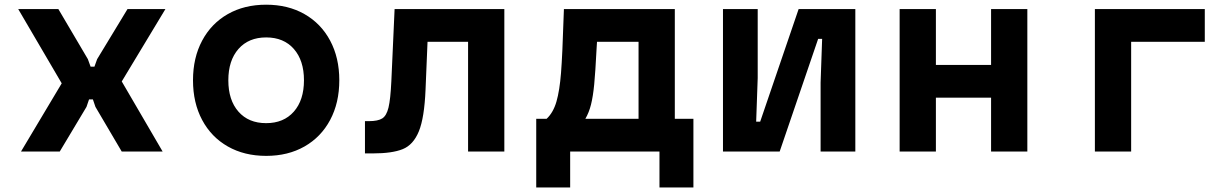

<svg xmlns="http://www.w3.org/2000/svg" viewBox="-20 -652 5290 826"><path d="M245.5 -293.5 58.3 -613.1H231L358 -397.6L369.7 -365.3H386.3L397.9 -397.6L528.6 -613.1H691.7L503.8 -301.6L679.7 0H503.7L390.6 -192.2L379.6 -224.5H363.1L352.1 -192.2L237 0H70.3Z M810.3 -306.6Q810.3 -403.4 849.6 -477.1Q888.9 -550.8 959.9 -591.3Q1030.9 -631.8 1124.9 -631.8Q1218.9 -631.8 1290 -591.3Q1361.1 -550.8 1400.4 -477.1Q1439.7 -403.4 1439.7 -306.6Q1439.7 -209.7 1400.4 -136Q1361.1 -62.3 1290.1 -21.9Q1219.1 18.6 1125.1 18.6Q1031.1 18.6 960 -21.9Q888.9 -62.3 849.6 -136Q810.3 -209.7 810.3 -306.6ZM1287.7 -306.6Q1287.7 -391.8 1244.2 -441.4Q1200.7 -491 1125.1 -491Q1049.5 -491 1005.9 -441.4Q962.3 -391.8 962.3 -306.6Q962.3 -221.3 1005.8 -171.8Q1049.3 -122.2 1124.9 -122.2Q1200.5 -122.2 1244.1 -171.8Q1287.7 -221.3 1287.7 -306.6Z M1550.1 -130.8H1566.9Q1605.9 -130.8 1624.4 -142.5Q1642.9 -154.1 1651.4 -189.4Q1659.9 -224.7 1663.6 -302.6L1677.6 -613.1H2149.7V0H1993.7V-472.3H1819.3L1810.7 -266Q1805.7 -144.9 1781.9 -86.9Q1758.1 -28.9 1712.8 -10.5Q1667.6 8 1583.4 8H1550.1Z M2286.9 -140.8H2331.5Q2360.2 -167.6 2373.9 -214.9Q2387.6 -262.2 2393.6 -338.9Q2399.6 -415.6 2404.6 -575.6Q2405.6 -594.4 2406 -613.1H2883.1V-140.8H2963.1V154.6H2817.1V0H2432.9V154.6H2286.9ZM2727.1 -140.8V-472.3H2548.4L2546.4 -439.9Q2541.4 -342.1 2536.4 -289.6Q2531.3 -237.1 2522.6 -202.3Q2513.9 -167.6 2498.2 -140.8Z M3090.3 -613.1H3239.7V-316.2L3233.1 -128.5H3250.3L3415.8 -613.1H3659.7V0H3510.3V-296.9L3516.9 -484.7H3499.7L3334.2 0H3090.3Z M3850.3 -613.1H4006.3V-372.6H4243.7V-613.1H4399.7V0H4243.7V-231.8H4006.3V0H3850.3Z M4690.3 -613.1H5163.1V-472.3H4846.3V0H4690.3Z"/></svg>

Font: Martian Mono sWd Rg
Style: Regular
Weight: 400
Width: 6
Monospace: yes
Designer: Roman Shamin
Foundry: Evil Martians
Version: Version 1.000